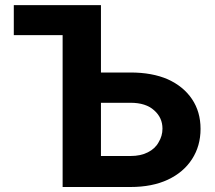

<svg xmlns="http://www.w3.org/2000/svg" viewBox="-20 -748 861 768"><path d="M35.2 -607.4Q35.2 -637.7 35.2 -727.5Q100.6 -727.5 296.9 -727.5Q296.9 -697.3 296.9 -607.4Q231.4 -607.4 35.2 -607.4ZM329.1 -458Q372.1 -458 502 -458Q588.9 -458 651.4 -430.7Q713.9 -402.3 748 -351.6Q782.2 -300.8 782.2 -232.4Q782.2 -164.1 748 -111.3Q713.9 -58.6 651.4 -29.3Q588.9 0 502 0Q411.1 0 230.5 0Q230.5 -181.6 230.5 -727.5Q268.6 -727.5 383.8 -727.5Q383.8 -576.2 383.8 -124Q413.1 -124 502 -124Q543 -124 571.3 -138.7Q600.6 -153.3 614.3 -178.7Q629.9 -204.1 629.9 -233.4Q629.9 -277.3 596.7 -306.6Q563.5 -336.9 502 -336.9Q444.3 -336.9 329.1 -336.9Q329.1 -367.2 329.1 -458Z"/></svg>

Font: DeepSea
Style: Bold
Weight: 700
Designer: Stem
Version: Version 3.019;git-0a5106e0b